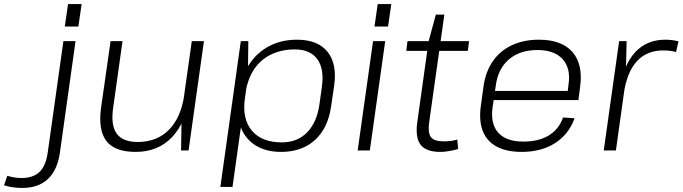

<svg xmlns="http://www.w3.org/2000/svg" viewBox="-184 -743 3370 948"><path d="M-74 185Q-95 185 -118.5 182Q-142 179 -164 172L-148 125Q-131 130 -113.5 133Q-96 136 -78 136Q-20 136 11.5 105.5Q43 75 52 8L129 -540H189L112 9Q100 96 53 140.5Q6 185 -74 185ZM219 -723 203 -612H136L152 -723Z M375 -213Q362 -125 392 -83.5Q422 -42 496 -42Q591 -42 650.5 -102.5Q710 -163 726 -275L765 -337L756 -276Q735 -140 666 -66.5Q597 7 486 7Q383 7 341.5 -46.5Q300 -100 315 -211L362 -540H421ZM747 0H710L713 -186L763 -540H823Z M1204 7Q1130 7 1079 -24.5Q1028 -56 1005.5 -113Q983 -170 993 -247L1001 -298Q1012 -375 1050 -430.5Q1088 -486 1147.5 -516.5Q1207 -547 1282 -547Q1385 -547 1433 -487.5Q1481 -428 1466 -321L1451 -219Q1436 -111 1371.5 -52Q1307 7 1204 7ZM1005 -540H1042L1040 -362L964 180H904ZM1207 -40Q1284 -40 1332 -89Q1380 -138 1393 -226L1405 -312Q1418 -402 1383 -450.5Q1348 -499 1272 -499Q1206 -499 1154.5 -474Q1103 -449 1071 -401.5Q1039 -354 1029 -288L1025 -256Q1011 -155 1060 -97.5Q1109 -40 1207 -40Z M1718 -540 1642 0H1582L1658 -540ZM1748 -723 1732 -612H1665L1681 -723Z M1990 7Q1920 7 1893 -28Q1866 -63 1876 -137L1932 -538L1968 -671H2010L1935 -139Q1928 -86 1944 -65.5Q1960 -45 2008 -45Q2025 -45 2041 -47Q2057 -49 2074 -54L2078 -7Q2064 -3 2049 0Q2034 3 2019 5Q2004 7 1990 7ZM1828 -540H2132L2126 -492H1822Z M2392 7Q2317 7 2268.5 -19Q2220 -45 2200 -95.5Q2180 -146 2190 -219L2204 -321Q2215 -392 2250.5 -442.5Q2286 -493 2344 -520Q2402 -547 2477 -547Q2590 -547 2643 -485.5Q2696 -424 2680 -312L2672 -249H2242L2248 -294H2630L2617 -276L2623 -325Q2635 -406 2594 -451Q2553 -496 2470 -496Q2383 -496 2329 -450Q2275 -404 2264 -321L2248 -213Q2237 -131 2276.5 -87.5Q2316 -44 2400 -44Q2476 -44 2526 -74.5Q2576 -105 2596 -163L2653 -159Q2624 -79 2556 -36Q2488 7 2392 7Z M2873 -540H2910L2905 -343L2857 0H2797ZM2877 -301Q2894 -422 2951.5 -484.5Q3009 -547 3101 -547Q3117 -547 3133.5 -545Q3150 -543 3166 -539L3154 -486Q3127 -494 3090 -494Q3010 -494 2961 -441Q2912 -388 2896 -282Z"/></svg>

Font: Pathway Extreme 28pt ExtraLight
Style: Italic
Weight: 250
Italic angle: -8°
Designer: Eduardo Rodriguez Tunni
Foundry: Eduardo Rodriguez Tunni
Version: Version 1.001;gftools[0.9.26]